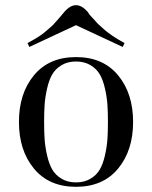

<svg xmlns="http://www.w3.org/2000/svg" viewBox="-20 -700 586 740"><path d="M435 -50Q377 20 273 20Q169 20 111 -50Q53 -120 53 -230Q53 -340 111 -410Q169 -480 273 -480Q377 -480 435 -410Q493 -340 493 -230Q493 -120 435 -50ZM394 -163Q396 -192 396 -230Q396 -268 394 -297Q392 -326 384.5 -359Q377 -392 364.5 -413.5Q352 -435 328.5 -449Q305 -463 273 -463Q241 -463 217.5 -449Q194 -435 181.5 -413.5Q169 -392 161.5 -359Q154 -326 152 -297Q150 -268 150 -230Q150 -192 152 -163Q154 -134 161.5 -101Q169 -68 181.5 -46.5Q194 -25 217.5 -11Q241 3 273 3Q305 3 328.5 -11Q352 -25 364.5 -46.5Q377 -68 384.5 -101Q392 -134 394 -163ZM319 -653Q323 -645 332 -636Q341 -627 348.5 -618Q356 -609 361.5 -604.5Q367 -600 376 -591.5Q385 -583 393 -577Q401 -571 412 -563Q429 -551 460 -534L453 -519L273 -603L93 -519L86 -534Q133 -559 152.5 -576Q172 -593 177.5 -597.5Q183 -602 193 -613.5Q203 -625 205 -627Q207 -629 217 -641L227 -653Q250 -680 273 -680Q296 -680 319 -653Z"/></svg>

Font: Elsie Swash Caps
Style: Regular
Weight: 400
Designer: Alejandro Inler
Foundry: Alejandro Inler
Version: 1.003